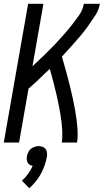

<svg xmlns="http://www.w3.org/2000/svg" viewBox="-24 -755 549 1017"><path d="M-4 0 125 -735H206L148 -404L166 -421Q191 -444 215.5 -468Q240 -492 263.5 -516.5Q287 -541 310 -567Q333 -593 354 -619.5Q375 -646 395 -674.5Q415 -703 420 -735H505Q500 -703 481.5 -674.5Q463 -646 443.5 -618.5Q424 -591 402 -565Q380 -539 357.5 -514Q335 -489 312 -464L304 -455Q404 -115 384 0H303Q321 -102 240 -390Q228 -379 216 -368Q192 -344 167 -321Q153 -308 138 -295L131 -289L127 -285L77 0ZM131 242 92 202Q129 169 149 124Q142 122 136 119Q124 113 120 100Q116 87 118.5 72.5Q121 58 129.5 45Q138 32 152.5 25.5Q167 19 181 19Q195 19 207 25.5Q219 32 223 45Q227 58 225 73Q206 176 131 242Z"/></svg>

Font: Iosevka SS08
Style: Italic
Weight: 400
Italic angle: -10°
Monospace: yes
Designer: Belleve Invis
Foundry: Belleve Invis
Version: 2.1.0; ttfautohint (v1.8.2)